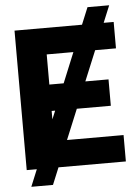

<svg xmlns="http://www.w3.org/2000/svg" viewBox="-60 -857 724 991"><g transform="rotate(-5 302.5 -362.0)"><path d="M506.8 -429.7H386.7L451.2 -585.9H559.1V-722.7H507.3L543.5 -810.5H431.2L395 -722.7H45.4V0H97.7L61.5 87.9H173.8L210 0H559.1V-136.7H266.1L330.6 -293H506.8ZM200.2 -429.7V-585.9H338.4L274.4 -429.7ZM200.2 -293H218.3L200.2 -249.5Z"/></g></svg>

Font: Giphurs ExtraBold
Style: Regular
Weight: 800
Version: Version 1.000